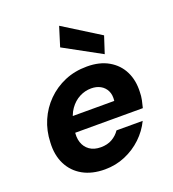

<svg xmlns="http://www.w3.org/2000/svg" viewBox="-140 -867 886 985"><g transform="rotate(-20 303.5 -374.5)"><path d="M265 12Q195 12 145 -16Q95 -44 69.5 -95Q44 -146 48 -214Q50 -277 73.5 -331.5Q97 -386 138.5 -427.5Q180 -469 235 -492.5Q290 -516 357 -516Q426 -516 474.5 -488Q523 -460 547 -411.5Q571 -363 568 -300Q568 -279 563.5 -257Q559 -235 554 -217H146L161 -302H429Q433 -334 422 -356.5Q411 -379 389.5 -391Q368 -403 339 -403Q305 -403 274.5 -387Q244 -371 222 -340Q200 -309 192 -261L187 -232Q180 -194 189.5 -165Q199 -136 223 -119Q247 -102 284 -102Q320 -102 346 -117Q372 -132 388 -156H531Q508 -108 468 -70Q428 -32 376 -10Q324 12 265 12ZM465 -544 262 -655 295 -761 495 -636Z"/></g></svg>

Font: DM Sans ExtraBold
Style: Italic
Weight: 800
Italic angle: -10°
Designer: Colophon Foundry, Jonny Pinhorn
Foundry: Colophon Foundry
Version: Version 4.004;gftools[0.9.30]